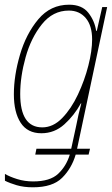

<svg xmlns="http://www.w3.org/2000/svg" viewBox="-20 -557 476 817"><path d="M66 -157Q66 -231 89 -313.5Q112 -396 158.5 -454Q205 -512 273 -512Q318 -512 345 -480Q372 -448 372 -389Q372 -341 356 -278Q340 -215 311.5 -154.5Q283 -94 244.5 -54.5Q206 -15 160 -15Q66 -15 66 -157ZM302 101H357L363 76H308L436 -527H415L392 -426H389Q383 -468 356 -502.5Q329 -537 274 -537Q195 -537 143 -475Q91 -413 65 -324Q39 -235 39 -156Q39 -79 68 -34.5Q97 10 156 10Q212 10 254 -28Q296 -66 324 -117H326Q320 -95 314 -69Q308 -43 304 -21L283 76H135L130 101H277Q262 150 227.5 182.5Q193 215 121 215Q85 215 53 205Q21 195 1 183V212Q20 222 50.5 231Q81 240 120 240Q204 240 244.5 199.5Q285 159 302 101Z"/></svg>

Font: Noto Sans Display SemiCondensed Thin
Style: Italic
Weight: 250
Width: 4
Designer: Monotype Design team
Foundry: Monotype Imaging Inc.
Version: 1.000